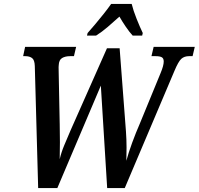

<svg xmlns="http://www.w3.org/2000/svg" viewBox="-20 -951 1005 971"><path d="M156 -617Q155 -648 142 -657.5Q129 -667 108 -667H97L107 -714H365L354 -667H335Q310 -667 294 -657.5Q278 -648 277 -621Q276 -613 276.5 -601.5Q277 -590 277 -574L282 -322Q283 -282 283 -232Q283 -182 282 -146Q290 -181 305 -216.5Q320 -252 337 -292L521 -707H585L617 -286Q620 -244 620 -205.5Q620 -167 619 -138Q630 -179 648.5 -229.5Q667 -280 688 -328L792 -581Q808 -619 808 -640Q808 -656 798 -661.5Q788 -667 766 -667H746L757 -714H965L954 -667H936Q912 -667 897 -653.5Q882 -640 862 -592L611 0H522L490 -518L270 0H173ZM423 -784Q440 -803 461.5 -828.5Q483 -854 504.5 -881Q526 -908 542 -931H646Q654 -898 671 -855.5Q688 -813 702 -784L699 -771H651Q635 -788 616 -816Q597 -844 584 -867Q553 -839 524.5 -814.5Q496 -790 466 -771H420Z"/></svg>

Font: Noto Serif ExtraCondensed SemiBold
Style: Italic
Weight: 600
Width: 2
Italic angle: -12°
Designer: Monotype Design Team
Foundry: Monotype Imaging Inc.
Version: Version 2.013